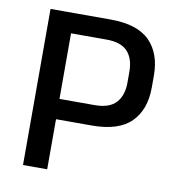

<svg xmlns="http://www.w3.org/2000/svg" viewBox="-74 -707 716 774"><g transform="rotate(10 283.5 -319.5)"><path d="M137 -205V-288H313.5Q373.5 -288 400.8 -317.8Q428 -347.5 428 -400.5V-444Q428 -498.5 401 -527.5Q374 -556.5 314.5 -556.5H136.5V-639H316.5Q426.5 -639 477.2 -588.2Q528 -537.5 528 -446.5V-398Q528 -307 477 -256Q426 -205 316 -205ZM71 0V-639H169.5V-263.5L170 -218.5V0Z"/></g></svg>

Font: Anek Latin Medium Medium
Style: Regular
Weight: 500
Version: Version 1.003